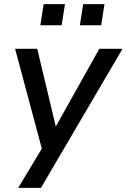

<svg xmlns="http://www.w3.org/2000/svg" viewBox="-20 -728 612 928"><path d="M68 180 195 -31 189 16 53 -492H160L255 -94H237L460 -492H572L178 180ZM366 -606 382 -708H485L469 -606ZM175 -606 191 -708H294L278 -606Z"/></svg>

Font: Nunito Sans 10pt SemiBold
Style: Italic
Weight: 600
Italic angle: -9°
Designer: Vernon Adams
Foundry: Vernon Adams
Version: Version 3.101;gftools[0.9.27]